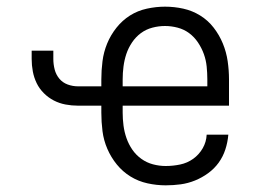

<svg xmlns="http://www.w3.org/2000/svg" viewBox="-20 -548 790 576"><path d="M477 8Q450 8 422.5 2Q395 -4 371.5 -18.5Q348 -33 330.5 -54.5Q313 -76 302 -101.5Q291 -127 287.5 -154.5Q284 -182 284 -210V-231H214Q195 -231 176.5 -234.5Q158 -238 141.5 -246.5Q125 -255 111.5 -268.5Q98 -282 90 -298.5Q82 -315 78.5 -333.5Q75 -352 75 -371V-396H140V-371Q140 -355 144 -339.5Q148 -324 158 -312Q168 -300 183 -294.5Q198 -289 214 -289H284V-310Q284 -337 287.5 -364.5Q291 -392 301.5 -417.5Q312 -443 329.5 -465Q347 -487 370 -501.5Q393 -516 420.5 -522Q448 -528 475 -528Q503 -528 530 -522Q557 -516 580.5 -501.5Q604 -487 621 -465Q638 -443 648.5 -417.5Q659 -392 663 -364.5Q667 -337 667 -310V-231H348V-210Q348 -191 350.5 -171.5Q353 -152 359.5 -133.5Q366 -115 377 -99Q388 -83 404 -71.5Q420 -60 439 -55Q458 -50 477 -50Q499 -50 520.5 -54.5Q542 -59 559.5 -71.5Q577 -84 588 -103Q599 -122 600 -144H665Q663 -121 656 -99.5Q649 -78 636 -60Q623 -42 604.5 -28.5Q586 -15 565 -6.5Q544 2 522 5Q500 8 477 8ZM602 -289V-310Q602 -329 600 -348.5Q598 -368 591.5 -386Q585 -404 574 -420.5Q563 -437 547.5 -448.5Q532 -460 513 -465Q494 -470 475 -470Q456 -470 437 -465Q418 -460 402.5 -448.5Q387 -437 376 -420.5Q365 -404 359 -386Q353 -368 350.5 -348.5Q348 -329 348 -310V-289Z"/></svg>

Font: Iosevka Aile Custom Light
Style: Regular
Weight: 300
Designer: Belleve Invis
Foundry: Belleve Invis
Version: Version 17.0.2; ttfautohint (v1.8.3)